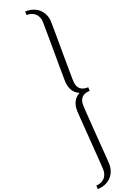

<svg xmlns="http://www.w3.org/2000/svg" viewBox="-631 -999 1407 1954"><g transform="rotate(-30 72.5 -22.0)"><path d="M285.6 -1.5 280.3 37.1Q252.9 33.2 230.7 36.6Q208.5 40 191.4 52Q174.3 64 163.3 85Q152.3 106 148.4 137.2Q147 147.9 143.3 179.9Q139.6 211.9 135 257.1Q130.4 302.2 124.5 356.7Q118.7 411.1 113 467Q107.4 522.9 102.1 576.4Q96.7 629.9 92.3 672.6Q87.9 715.3 84.7 743.9Q81.5 772.5 80.6 778.8Q74.7 820.8 55.4 854.2Q36.1 887.7 5.9 910.2Q-24.4 932.6 -63.7 941.7Q-103 950.7 -148.9 944.3L-143.6 905.8Q-115.7 909.7 -91.6 904.1Q-67.4 898.4 -48.3 884.5Q-29.3 870.6 -17.1 848.6Q-4.9 826.7 -0.5 797.4Q0.5 787.6 4.2 756.6Q7.8 725.6 12.5 680.4Q17.1 635.3 22.7 581.1Q28.3 526.9 33.9 470.7Q39.6 414.6 45.2 360.8Q50.8 307.1 55.2 263.7Q59.6 220.2 62.7 191.4Q65.9 162.6 66.9 155.8Q74.7 97.2 102.8 58.1Q130.9 19 180.7 3.9Q136.7 -24.4 120.1 -69.6Q103.5 -114.7 111.8 -173.3Q112.8 -179.7 117.4 -208.5Q122.1 -237.3 129.4 -280Q136.7 -322.8 145.5 -376.2Q154.3 -429.7 164.1 -485.1Q173.8 -540.5 182.9 -594.5Q191.9 -648.4 199.5 -693.1Q207 -737.8 211.9 -768.6Q216.8 -799.3 218.3 -809.1Q222.2 -838.4 216.1 -863Q210 -887.7 195.6 -906Q181.2 -924.3 159.4 -936.3Q137.7 -948.2 109.4 -952.1L114.7 -990.7Q160.6 -984.4 196 -965.1Q231.4 -945.8 254.6 -916.3Q277.8 -886.7 287.6 -849.1Q297.4 -811.5 291.5 -769.5Q290.5 -763.2 286.1 -735.1Q281.7 -707 274.4 -664.6Q267.1 -622.1 258.1 -569.1Q249 -516.1 239.5 -460.7Q230 -405.3 220.9 -351.3Q211.9 -297.4 204.3 -252.7Q196.8 -208 191.7 -176Q186.5 -144 185.1 -133.3Q180.7 -102.1 185.8 -78.9Q190.9 -55.7 204.1 -39.8Q217.3 -23.9 237.8 -14.6Q258.3 -5.4 285.6 -1.5Z"/></g></svg>

Font: YBG Kramawirya
Style: Regular
Weight: 400
Designer: R.S. Wihananto
Foundry: R.S. Wihananto
Version: Version 2.0.1